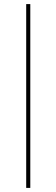

<svg xmlns="http://www.w3.org/2000/svg" viewBox="-20 -780 276 938"><path d="M108 -760H128V138H108Z"/></svg>

Font: IBM Plex Sans KR Thin
Style: Regular
Weight: 100
Designer: Mike Abbink; Paul van der Laan; Pieter van Rosmalen; Wujin Sim; Chorong Kim; Dohee Lee;
Foundry: Sandoll Inc.
Version: Version 1.001